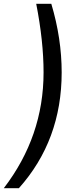

<svg xmlns="http://www.w3.org/2000/svg" viewBox="-95 -802 375 1018"><path d="M232 -418Q232 -58 5 196H-75Q136 -79 136 -418Q136 -583 97 -782H177Q232 -598 232 -418Z"/></svg>

Font: Creato Display Medium
Style: Italic
Weight: 500
Italic angle: -10°
Version: Version 1.000